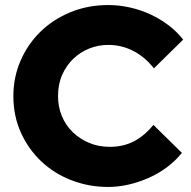

<svg xmlns="http://www.w3.org/2000/svg" viewBox="-20 -731 756 761"><path d="M415 -149Q469 -149 511 -171Q553 -193 588 -236Q617 -208 644.5 -180.5Q672 -153 701 -125Q675 -93 641.5 -68Q608 -43 569.5 -26Q531 -9 490 0.5Q449 10 409 10Q332 10 263.5 -16.5Q195 -43 144 -91Q93 -139 63 -205Q33 -271 33 -350Q33 -425 61.5 -490.5Q90 -556 140 -605Q190 -654 259 -682.5Q328 -711 409 -711Q452 -711 494.5 -701.5Q537 -692 576 -674Q615 -656 648.5 -630.5Q682 -605 706 -574Q677 -545 648 -517Q619 -489 590 -460Q556 -504 509.5 -528.5Q463 -553 409 -553Q370 -553 334.5 -539Q299 -525 271 -498.5Q243 -472 226.5 -434.5Q210 -397 210 -350Q210 -308 225 -271.5Q240 -235 267.5 -208Q295 -181 332.5 -165Q370 -149 415 -149Z"/></svg>

Font: Rosa Sans Black
Style: Regular
Weight: 900
Designer: Pentagram / MCKL
Foundry: Pentagram / MCKL
Version: Version 1.005;September 16, 2019;FontCreator 11.5.0.2425 64-